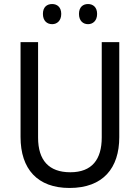

<svg xmlns="http://www.w3.org/2000/svg" viewBox="-20 -923 694 953"><path d="M193 -854C193 -820 213 -803 239 -803C263 -803 284 -820 284 -854C284 -888 263 -903 239 -903C213 -903 193 -888 193 -854ZM372 -854C372 -820 392 -803 417 -803C441 -803 462 -820 462 -854C462 -888 441 -903 417 -903C392 -903 372 -888 372 -854ZM572 -242V-714H485V-241C485 -132 437 -68 329 -68C223 -68 169 -127 169 -240V-714H82V-243C82 -84 166 10 325 10C492 10 572 -89 572 -242Z"/></svg>

Font: Noto Sans Myanmar UI SemiCondensed
Style: Regular
Weight: 400
Width: 4
Designer: Monotype Design Team
Foundry: Monotype Imaging Inc.
Version: Version 2.103